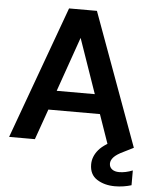

<svg xmlns="http://www.w3.org/2000/svg" viewBox="-60 -749 794 1009"><g transform="rotate(5 337.0 -245.0)"><path d="M8 0 263 -700H410L666 0H529L473 -161H201L144 0ZM236 -263H437L337 -551ZM584 210Q529 210 489.5 185Q450 160 450 106Q450 65 480 29Q510 -7 591 -41L637 -61L666 0L614 26Q578 43 563 59.5Q548 76 548 93Q548 112 562 123Q576 134 600 134Q633 134 671 119V197Q652 203 629.5 206.5Q607 210 584 210Z"/></g></svg>

Font: HostGroteskBold
Style: Bold
Weight: 700
Designer: Doukan Karapınar based on Poppins by Indian Type Foundry, Jonny Pinhorn
Foundry: Element Type
Version: Version 1.001; ttfautohint (v1.8.4.7-5d5b)